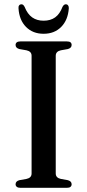

<svg xmlns="http://www.w3.org/2000/svg" viewBox="-20 -898 418 918"><path d="M246.5 -68.5Q246.5 -58 252.8 -51.5Q259 -45 271 -42.5L304.5 -36.5Q322.5 -31.5 322.5 -17Q322.5 -9.5 317.2 -4.8Q312 0 299.5 0H77.5Q66 0 60.2 -4.8Q54.5 -9.5 54.5 -17Q54.5 -31.5 72.5 -36.5L106.5 -42.5Q118.5 -45 124.8 -51.5Q131 -58 131 -68.5V-631.5Q131 -642 124.8 -648.5Q118.5 -655 106.5 -657.5L72.5 -663.5Q54.5 -668.5 54.5 -683Q54.5 -691 60.2 -695.5Q66 -700 77.5 -700H299.5Q312 -700 317.2 -695.5Q322.5 -691 322.5 -683Q322.5 -668.5 304.5 -663.5L271 -657.5Q259 -655 252.8 -648.5Q246.5 -642 246.5 -631.5ZM188.5 -799Q221.5 -799 243.8 -815Q266 -831 279 -865.5Q282.5 -872 286.5 -874.8Q290.5 -877.5 294.5 -877.5Q301.5 -877.5 305.5 -872.2Q309.5 -867 309 -858Q305 -802 272.5 -769.2Q240 -736.5 188.5 -736.5Q137 -736.5 104.5 -769.2Q72 -802 68.5 -858Q67.5 -867 71.5 -872.2Q75.5 -877.5 82 -877.5Q87 -877.5 90.5 -874.8Q94 -872 97.5 -865.5Q111.5 -830.5 134 -814.8Q156.5 -799 188.5 -799Z"/></svg>

Font: Fraunces 24pt
Style: Regular
Weight: 400
Version: Version 1.000;[b76b70a41]